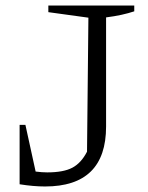

<svg xmlns="http://www.w3.org/2000/svg" viewBox="-20 -667 534 695"><path d="M51 0V-215H72L109 -46Q132 -43 151 -43Q210 -43 242 -60Q274 -77 295 -118L300 -603L155 -623V-647H466V-626Q445 -619 420 -613.5Q395 -608 364 -604V-209Q364 8 143 8Q122 8 99 6Q76 4 51 0Z"/></svg>

Font: Piazzolla Light
Style: Regular
Weight: 300
Designer: Juan Pablo del Peral
Foundry: Huerta Tipografica
Version: Version 1.330